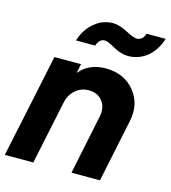

<svg xmlns="http://www.w3.org/2000/svg" viewBox="-123 -884 870 977"><g transform="rotate(15 312.0 -395.0)"><path d="M530 -782H631Q610 -717 566.5 -682.5Q523 -648 468 -648Q430 -648 390 -671Q350 -694 334 -694Q306 -694 293 -656H192Q207 -706 238.5 -738Q270 -770 298 -780Q326 -790 353 -790Q385 -790 428 -767.5Q471 -745 487 -745Q519 -745 530 -782ZM376 -558Q473 -558 528 -491Q583 -424 563 -330L494 0H344L409 -314Q419 -362 394 -395Q369 -428 321 -428Q282 -428 252 -402.5Q222 -377 213 -334L143 0H-7L108 -546H248L238 -497Q288 -558 376 -558Z"/></g></svg>

Font: Plus Jakarta Display
Style: Bold Italic
Weight: 700
Italic angle: -12°
Designer: Gumpita Rahayu
Foundry: Tokotype Studio
Version: Version 1.000;hotconv 1.0.109;makeotfexe 2.5.65596